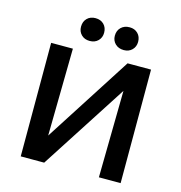

<svg xmlns="http://www.w3.org/2000/svg" viewBox="-122 -965 1013 1075"><g transform="rotate(15 384.5 -428.0)"><path d="M154 0V-60L538 -658H615V-595L231 0ZM95 0V-658H221L211 0ZM548 0 558 -658H674V0ZM300 -724Q270 -724 251.5 -742.5Q233 -761 233 -789Q233 -819 251.5 -837.5Q270 -856 300 -856Q330 -856 348.5 -837.5Q367 -819 367 -789Q367 -761 348.5 -742.5Q330 -724 300 -724ZM498 -724Q467 -724 448 -742.5Q429 -761 429 -789Q429 -819 448 -837.5Q467 -856 498 -856Q527 -856 545.5 -837.5Q564 -819 564 -789Q564 -761 545.5 -742.5Q527 -724 498 -724Z"/></g></svg>

Font: Ysabeau
Style: Bold
Weight: 700
Designer: Christian Thalmann (Catharsis Fonts)
Version: Version 2.000;gftools[0.9.27.dev2+g8671c4b]